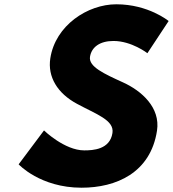

<svg xmlns="http://www.w3.org/2000/svg" viewBox="-20 -860 806 895"><path d="M522 -840C389 -840 238 -742 214.5 -588C201.3 -502 247.5 -425 339 -376C429.5 -327 513.4 -300 504.2 -240C492.4 -163 413.8 -159 372.8 -159C280.8 -159 185.1 -252 185.1 -252L66.9 -94C66.9 -94 167.2 15 360.2 15C521.2 15 681.8 -54 711.9 -251C728.4 -359 639.4 -437 553.3 -476C465.5 -516 392.5 -549 399.5 -595C406.4 -640 444.9 -669 508.9 -669C593.9 -669 667.1 -612 667.1 -612L766.1 -762C766.1 -762 672 -840 522 -840Z"/></svg>

Font: Sztylet
Style: BdObl
Weight: 700
Foundry: Cannot Into Space Fonts, PlusOne Fonts
Version: Version 0.12